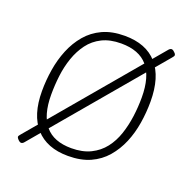

<svg xmlns="http://www.w3.org/2000/svg" viewBox="-105 -649 779 776"><g transform="rotate(20 284.5 -261.0)"><path d="M63 21Q59 21 54.5 17.5Q50 14 46.5 9.5Q43 5 43 2Q43 -1 45 -3.5Q47 -6 50 -10L493 -535Q496 -539 499.5 -541Q503 -543 506 -543Q510 -543 514.5 -539.5Q519 -536 522.5 -532Q526 -528 526 -524Q526 -521 524 -518.5Q522 -516 519 -512L76 13Q73 17 69.5 19Q66 21 63 21ZM259 6Q168 6 119.5 -48Q71 -102 71 -205Q71 -251 78.5 -297.5Q86 -344 103 -385.5Q120 -427 147.5 -459.5Q175 -492 215 -510.5Q255 -529 310 -529Q402 -529 450 -474.5Q498 -420 498 -314Q498 -268 490.5 -221.5Q483 -175 466 -134.5Q449 -94 421.5 -62Q394 -30 354 -12Q314 6 259 6ZM261 -28Q309 -28 343.5 -45Q378 -62 400.5 -91Q423 -120 435.5 -157.5Q448 -195 453.5 -236Q459 -277 459 -318Q459 -407 421.5 -451Q384 -495 307 -495Q259 -495 225 -478Q191 -461 169 -431.5Q147 -402 134 -364.5Q121 -327 116 -286Q111 -245 111 -204Q111 -116 148 -72Q185 -28 261 -28Z"/></g></svg>

Font: Asap Thin
Style: Italic
Weight: 250
Italic angle: -6°
Designer: Pablo Cosgaya
Foundry: Omnibus-Type
Version: Version 3.001